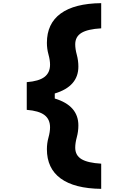

<svg xmlns="http://www.w3.org/2000/svg" viewBox="-20 -990 740 1220"><path d="M623 50V210Q453 208 365.5 144Q278 80 278 -42Q278 -80 288 -116Q298 -152 298 -181Q298 -232 262.5 -259Q227 -286 150 -292V-468Q227 -474 262.5 -501Q298 -528 298 -579Q298 -608 288 -644Q278 -680 278 -718Q278 -840 365.5 -904Q453 -968 623 -970V-810Q537 -805 497.5 -781Q458 -757 458 -708Q458 -679 468 -642Q478 -605 478 -567Q478 -441 328 -396V-364Q478 -319 478 -193Q478 -155 468 -118Q458 -81 458 -52Q458 -3 497.5 21Q537 45 623 50Z"/></svg>

Font: Martian Mono ExtraBold
Style: Regular
Weight: 800
Monospace: yes
Designer: Roman Shamin
Foundry: Evil Martians
Version: Version 1.000; ttfautohint (v1.8.4.7-5d5b)